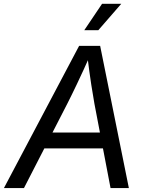

<svg xmlns="http://www.w3.org/2000/svg" viewBox="-40 -962 750 982"><path d="M-20 0 364.7 -727.5H472.2L619.1 0H525.4L442.9 -431.6Q436.5 -466.3 426.8 -528.8Q417 -591.3 405.8 -684.1H423.3Q383.8 -595.7 354.2 -533.7Q324.7 -471.7 304.2 -431.6L82.5 0ZM146.5 -203.1 159.7 -284.2H533.2L520 -203.1ZM391.1 -807.6 481.9 -942.4H580.1L462.9 -807.6Z"/></svg>

Font: Adwaita Sans
Style: Italic
Weight: 400
Italic angle: -9.39999°
Designer: Rasmus Andersson
Foundry: rsms
Version: Version 4.001;git-9221beed3